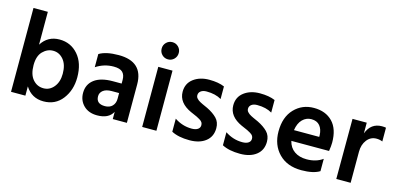

<svg xmlns="http://www.w3.org/2000/svg" viewBox="-67 -1144 3232 1564"><g transform="rotate(15 1549.0 -362.0)"><path d="M313 -96Q365 -96 400 -139Q435 -182 435 -251Q435 -327 399.5 -369.5Q364 -412 312 -412Q263 -412 225 -373.5Q187 -335 187 -258Q187 -179 223 -137.5Q259 -96 313 -96ZM187 -707V-430Q240 -514 339 -514Q434 -514 495.5 -443.5Q557 -373 557 -253Q557 -145 498.5 -69Q440 7 340 7Q240 7 187 -78V0H66V-707Z M919 -218H857Q810 -218 785 -198.5Q760 -179 760 -149Q760 -85 834 -85Q874 -85 896.5 -108.5Q919 -132 919 -170ZM673 -370V-481Q730 -516 837 -516Q1043 -516 1043 -324V0H924V-61Q889 4 792 4Q720 4 677.5 -38Q635 -80 635 -144Q635 -216 689 -257Q743 -298 845 -298H919V-329Q919 -371 897 -393Q875 -415 822 -415Q741 -415 673 -370Z M1172 0V-507H1292V0ZM1160 -659Q1160 -689 1181 -710Q1202 -731 1232 -731Q1262 -731 1283 -710Q1304 -689 1304 -659Q1304 -628 1283 -607Q1262 -586 1232 -586Q1202 -586 1181 -607Q1160 -628 1160 -659Z M1730 -491V-385Q1680 -415 1605 -415Q1574 -415 1556.5 -401.5Q1539 -388 1539 -367Q1539 -359 1541.5 -352Q1544 -345 1550.5 -338.5Q1557 -332 1563 -327Q1569 -322 1580 -316.5Q1591 -311 1599 -307Q1607 -303 1621 -297Q1635 -291 1643 -287Q1696 -261 1727 -229Q1758 -197 1758 -146Q1758 -75 1707 -35Q1656 5 1571 5Q1477 5 1419 -26V-136Q1486 -91 1564 -91Q1597 -91 1615.5 -103.5Q1634 -116 1634 -138Q1634 -151 1628 -161.5Q1622 -172 1605 -182Q1588 -192 1578.5 -196.5Q1569 -201 1541 -213Q1538 -214 1536.5 -215Q1535 -216 1532 -217Q1529 -218 1527 -219Q1416 -269 1416 -363Q1416 -433 1469 -473Q1522 -513 1602 -513Q1679 -513 1730 -491Z M2157 -491V-385Q2107 -415 2032 -415Q2001 -415 1983.5 -401.5Q1966 -388 1966 -367Q1966 -359 1968.5 -352Q1971 -345 1977.5 -338.5Q1984 -332 1990 -327Q1996 -322 2007 -316.5Q2018 -311 2026 -307Q2034 -303 2048 -297Q2062 -291 2070 -287Q2123 -261 2154 -229Q2185 -197 2185 -146Q2185 -75 2134 -35Q2083 5 1998 5Q1904 5 1846 -26V-136Q1913 -91 1991 -91Q2024 -91 2042.5 -103.5Q2061 -116 2061 -138Q2061 -151 2055 -161.5Q2049 -172 2032 -182Q2015 -192 2005.5 -196.5Q1996 -201 1968 -213Q1965 -214 1963.5 -215Q1962 -216 1959 -217Q1956 -218 1954 -219Q1843 -269 1843 -363Q1843 -433 1896 -473Q1949 -513 2029 -513Q2106 -513 2157 -491Z M2586 -295V-310Q2584 -359 2559.5 -388.5Q2535 -418 2488 -418Q2445 -418 2413.5 -386.5Q2382 -355 2373 -295ZM2668 -132V-28Q2615 5 2515 5Q2394 5 2324 -67Q2254 -139 2254 -253Q2254 -374 2320 -443Q2386 -512 2485 -512Q2584 -512 2642 -452Q2700 -392 2700 -277Q2700 -249 2693 -205H2375Q2388 -150 2429.5 -121Q2471 -92 2533 -92Q2613 -92 2668 -132Z M2930 -507V-417Q2965 -511 3058 -511Q3079 -511 3092 -508V-392Q3069 -402 3041 -402Q2992 -402 2961 -362Q2930 -322 2930 -262V0H2809L2810 -507Z"/></g></svg>

Font: Hind Semibold
Style: Regular
Weight: 600
Designer: Manushi Parikh, Satya Rajpurohit
Foundry: Indian Type Foundry
Version: Version 1.201;PS 1.0;hotconv 1.0.78;makeotf.lib2.5.61930; tt